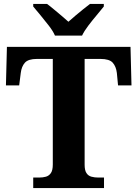

<svg xmlns="http://www.w3.org/2000/svg" viewBox="-20 -951 694 971"><path d="M148 0V-53H177Q197 -53 212.5 -57.5Q228 -62 237.5 -76Q247 -90 247 -119V-653H167Q123 -653 106 -634Q89 -615 85 -582L77 -519H10L15 -714H640L645 -519H577L571 -582Q567 -615 550 -634Q533 -653 488 -653H408V-118Q408 -90 417 -76Q426 -62 442 -57.5Q458 -53 478 -53H506V0ZM258 -771Q248 -794 227.5 -820.5Q207 -847 185.5 -873Q164 -899 148 -918V-931H218Q232 -921 251.5 -904.5Q271 -888 291 -871.5Q311 -855 326 -841Q341 -855 361 -871.5Q381 -888 401 -904.5Q421 -921 435 -931H505V-918Q490 -899 468 -873Q446 -847 426 -820.5Q406 -794 395 -771Z"/></svg>

Font: Noto Rashi Hebrew
Style: Bold
Weight: 700
Version: Version 1.006